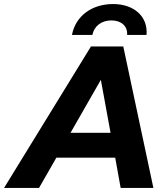

<svg xmlns="http://www.w3.org/2000/svg" viewBox="-83 -930 823 950"><path d="M468 -829C517 -829 549 -801 546 -757H642C650 -851 577 -910 477 -910C371 -910 291 -851 273 -757H374C383 -801 419 -829 468 -829ZM514 0H676L527 -700H367L-63 0H110L196 -150H487ZM266 -273 416 -535 464 -273Z"/></svg>

Font: AWKNG-Font
Style: Bold Italic
Weight: 700
Italic angle: -11.3°
Designer: Awakening Church
Foundry: Awakening Church
Version: Version 1.700;PS 001.700;hotconv 1.0.88;makeotf.lib2.5.64775